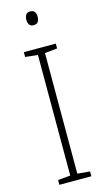

<svg xmlns="http://www.w3.org/2000/svg" viewBox="-138 -954 547 998"><g transform="rotate(-15 136.0 -455.0)"><path d="M222 0H50V-26L117 -32V-681L50 -688V-714H222V-688L155 -681V-32L222 -26ZM136 -910Q154 -910 160.5 -899.5Q167 -889 167 -873Q167 -857 160 -846.5Q153 -836 136 -836Q120 -836 113 -846.5Q106 -857 106 -873Q106 -889 113 -899.5Q120 -910 136 -910Z"/></g></svg>

Font: Noto Sans Hebrew SemiCondensed ExtraLight
Style: Regular
Weight: 200
Width: 4
Designer: Monotype Design Team
Foundry: Monotype Imaging Inc.
Version: Version 2.004; ttfautohint (v1.8.4.7-5d5b)